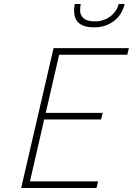

<svg xmlns="http://www.w3.org/2000/svg" viewBox="-20 -941 665 961"><path d="M384 -921Q381 -906 381 -886.5Q381 -867 397.5 -850.5Q414 -834 456 -834Q498 -834 531 -858Q564 -882 574 -921H604Q590 -865 548.5 -834.5Q507 -804 451 -804Q351 -804 351 -887Q351 -903 354 -921ZM86 0 248 -700H625L617 -667H276L209 -376H494L486 -343H201L130 -33H471L463 0Z"/></svg>

Font: TitilliumWebThinItalic
Style: Thin Italic
Weight: 200
Italic angle: -13°
Version: Version 1.001;PS 57.000;hotconv 1.0.70;makeotf.lib2.5.55311